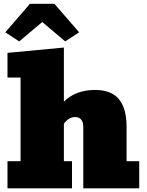

<svg xmlns="http://www.w3.org/2000/svg" viewBox="-20 -1019 796 1039"><path d="M20.5 0V-146.5H91.3V-599.6H20.5V-732.9L325.7 -761.7V-468.8Q389.6 -532.2 494.1 -532.2Q582.5 -532.2 623.8 -482.2Q665 -432.1 665 -331.5V-146.5H733.4V0H430.7V-331.5Q430.7 -359.9 418.5 -372.8Q406.2 -385.7 386.2 -385.7Q369.6 -385.7 353.3 -376Q336.9 -366.2 325.7 -349.1V-146.5H369.6V0ZM84 -794.9 8.8 -844.2 142.1 -998.5H274.4L408.2 -844.2L333 -794.9L208.5 -899.9Z"/></svg>

Font: Bevan
Style: Regular
Weight: 400
Designer: Vernon Adams
Foundry: Vernon Adams
Version: Version 2.100; ttfautohint (v1.8.3)